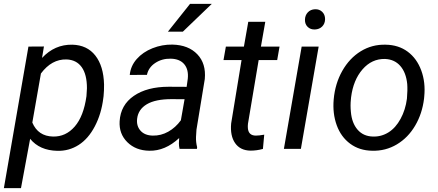

<svg xmlns="http://www.w3.org/2000/svg" viewBox="-40 -769 2262 992"><path d="M493.7 -261.7Q483.9 -181.2 450.2 -116.7Q416.5 -52.2 366.7 -20.3Q316.9 11.7 256.3 10.3Q164.6 8.3 115.7 -51.8L68.4 203.1H-20L106.9 -528.3L187 -528.8L177.2 -469.7Q242.7 -540 334 -538.1Q410.2 -536.1 452.6 -481.9Q495.1 -427.7 497.6 -332.5Q498 -301.3 495.1 -272ZM406.7 -272 409.2 -313Q409.2 -384.3 382.1 -422.1Q355 -460 303.7 -461.9Q227.1 -463.9 171.4 -389.2L127 -135.7Q156.7 -65.4 233.9 -63.5Q299.8 -62 345.9 -115Q392.1 -168 406.7 -272Z M887.7 0Q884.3 -14.2 884.3 -27.8L885.7 -55.7Q813 11.7 731.4 9.8Q661.6 8.8 617.9 -34.4Q574.2 -77.6 578.1 -142.6Q583 -226.6 651.6 -273.7Q720.2 -320.8 832 -320.8L924.3 -320.3L930.2 -362.3Q935.1 -409.7 911.9 -437.3Q888.7 -464.8 842.3 -465.8Q796.9 -466.8 762 -443.6Q727.1 -420.4 719.2 -382.3L630.4 -381.8Q634.8 -428.2 666.5 -464.1Q698.2 -500 748 -519.8Q797.9 -539.6 851.1 -538.6Q933.6 -536.6 979.5 -488.5Q1025.4 -440.4 1018.1 -360.8L975.1 -99.1L972.7 -61.5Q971.7 -34.7 978.5 -8.3L977.5 0ZM749 -68.4Q791.5 -67.4 829.3 -88.6Q867.2 -109.9 894.5 -147.5L913.6 -256.3L846.7 -256.8Q763.2 -256.8 718.8 -230.5Q674.3 -204.1 668.5 -155.8Q664.1 -118.7 685.8 -94Q707.5 -69.3 749 -68.4ZM941.9 -749H1054.2L904.8 -605.5H827.6Z M1330.6 -656.2 1308.1 -528.3H1404.3L1392.1 -458.5H1296.4L1241.2 -129.9Q1239.7 -117.2 1240.7 -106.4Q1244.1 -68.4 1282.2 -68.4Q1298.3 -68.4 1325.2 -73.2L1318.4 0.5Q1286.6 9.3 1253.9 9.3Q1201.2 8.3 1174.8 -29.5Q1148.4 -67.4 1154.3 -131.3L1208 -458.5H1114.7L1127 -528.3H1220.2L1242.7 -656.2Z M1514.6 0H1426.8L1518.6 -528.3H1606.4ZM1587.4 -721.2Q1609.9 -722.2 1624.8 -707.8Q1639.6 -693.4 1639.6 -669.9Q1639.2 -647 1624.8 -632.3Q1610.4 -617.7 1587.4 -616.7Q1564.5 -615.7 1549.8 -629.9Q1535.2 -644 1535.6 -667Q1536.1 -689.9 1550.3 -705.1Q1564.5 -720.2 1587.4 -721.2Z M1952.6 -538.1Q2019 -537.1 2066.4 -502Q2113.8 -466.8 2136.5 -405Q2159.2 -343.3 2151.9 -270L2150.9 -259.3Q2141.6 -182.1 2105 -119.9Q2068.4 -57.6 2010.3 -22.9Q1952.1 11.7 1882.8 9.8Q1816.9 8.8 1769.3 -26.4Q1721.7 -61.5 1699.7 -122.1Q1677.7 -182.6 1684.1 -255.4Q1691.4 -337.4 1728.5 -402.8Q1765.6 -468.3 1824 -504.2Q1882.3 -540 1952.6 -538.1ZM1772.9 -254.9Q1769.5 -224.1 1772.9 -190.9Q1777.8 -133.3 1807.4 -99.1Q1836.9 -64.9 1886.2 -63.5Q1930.2 -62 1967.3 -85.2Q2004.4 -108.4 2029.8 -155.3Q2055.2 -202.1 2062.5 -259.3Q2066.4 -304.2 2064 -335Q2058.1 -394 2028.3 -428.2Q1998.5 -462.4 1949.2 -464.4Q1880.9 -465.8 1833 -410.6Q1785.2 -355.5 1773.9 -266.1Z"/></svg>

Font: RobotoDraft
Style: Italic
Weight: 400
Italic angle: -12°
Version: Version 2.001101; 2014